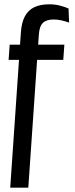

<svg xmlns="http://www.w3.org/2000/svg" viewBox="-20 -697 350 892"><path d="M20 -419 25 -489.5H279L274 -419ZM301 -592Q284.5 -598 266 -602.2Q247.5 -606.5 229.5 -606.5Q196 -606.5 179.5 -590.8Q163 -575 160.5 -536L111.5 175H27.5L77 -545.5Q80 -592 95.5 -621Q111 -650 139.2 -663.5Q167.5 -677 208.5 -677Q235 -677 257.8 -671.2Q280.5 -665.5 298.5 -657.5Z"/></svg>

Font: Anek Latin Condensed Medium
Style: Regular
Weight: 500
Width: 3
Designer: Yesha Goshar
Foundry: Ek Type
Version: Version 1.003